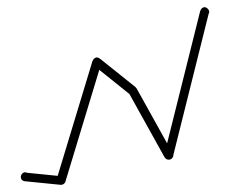

<svg xmlns="http://www.w3.org/2000/svg" viewBox="-20 -513 640 535"><path d="M38 -20Q38 -17 39.5 -14Q41 -11 44 -9.5Q47 -8 50 -8Q53 -8 56 -9.5Q59 -11 61 -14Q63 -17 63 -20Q63 -23 61 -26Q59 -29 56 -31Q53 -33 50 -33Q47 -33 44 -31Q41 -29 39.5 -26Q38 -23 38 -20Z M51 -32 49 -8 149 2 151 -22Z M138 -10Q138 -7 139.5 -4Q141 -1 144 0.5Q147 2 150 2Q153 2 156 0.5Q159 -1 161 -4Q163 -7 163 -10Q163 -13 161 -16Q159 -19 156 -21Q153 -23 150 -23Q147 -23 144 -21Q141 -19 139.5 -16Q138 -13 138 -10Z M138 -14 162 -6 262 -336 238 -344Z M238 -340Q238 -337 239.5 -334Q241 -331 244 -329.5Q247 -328 250 -328Q253 -328 256 -329.5Q259 -331 261 -334Q263 -337 263 -340Q263 -343 261 -346Q259 -349 256 -351Q253 -353 250 -353Q247 -353 244 -351Q241 -349 239.5 -346Q238 -343 238 -340Z M258 -350 242 -330 342 -250 358 -270Z M338 -260Q338 -257 339.5 -254Q341 -251 344 -249.5Q347 -248 350 -248Q353 -248 356 -249.5Q359 -251 361 -254Q363 -257 363 -260Q363 -263 361 -266Q359 -269 356 -271Q353 -273 350 -273Q347 -273 344 -271Q341 -269 339.5 -266Q338 -263 338 -260Z M361 -266 339 -254 439 -74 461 -86Z M438 -80Q438 -77 439.5 -74Q441 -71 444 -69.5Q447 -68 450 -68Q453 -68 456 -69.5Q459 -71 461 -74Q463 -77 463 -80Q463 -83 461 -86Q459 -89 456 -91Q453 -93 450 -93Q447 -93 444 -91Q441 -89 439.5 -86Q438 -83 438 -80Z M438 -83 462 -77 562 -477 538 -483Z M538 -480Q538 -477 539.5 -474Q541 -471 544 -469.5Q547 -468 550 -468Q553 -468 556 -469.5Q559 -471 561 -474Q563 -477 563 -480Q563 -483 561 -486Q559 -489 556 -491Q553 -493 550 -493Q547 -493 544 -491Q541 -489 539.5 -486Q538 -483 538 -480Z"/></svg>

Font: Linefont Thin
Style: Regular
Weight: 100
Monospace: yes
Version: Version 3.002;gftools[0.9.33]